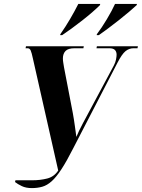

<svg xmlns="http://www.w3.org/2000/svg" viewBox="-20 -951 726 983"><path d="M57 -19 59 -28H145Q186 -28 221.5 -37Q257 -46 278 -78L149 -649Q142 -682 137 -693Q132 -704 121 -704H111L113 -714H409L407 -704H362Q329 -704 315.5 -690Q302 -676 302 -652Q302 -641 304 -629.5Q306 -618 308 -605L353 -371Q359 -338 363.5 -304.5Q368 -271 371 -250Q382 -278 405 -321L563 -616Q571 -631 574 -646.5Q577 -662 577 -671Q577 -686 568.5 -695Q560 -704 539 -704H474L476 -714H686L684 -704H664Q641 -704 622.5 -689Q604 -674 581 -629L355 -192Q321 -125 294.5 -84.5Q268 -44 244.5 -23Q221 -2 196.5 5Q172 12 143 12Q113 12 92 2Q71 -8 57 -19ZM476 -776Q501 -809 527 -852.5Q553 -896 569 -931H681L680 -925Q666 -912 642 -891.5Q618 -871 589.5 -848.5Q561 -826 533.5 -805.5Q506 -785 486 -771H475ZM289 -776Q315 -813 339 -854Q363 -895 381 -931H493L492 -925Q477 -910 453.5 -889.5Q430 -869 402 -847Q374 -825 346.5 -805Q319 -785 298 -771H288Z"/></svg>

Font: Noto Serif Display ExtraCondensed ExtraBold
Style: Italic
Weight: 800
Width: 2
Italic angle: -12°
Designer: Monotype Design Team
Foundry: Monotype Imaging Inc.
Version: Version 2.009